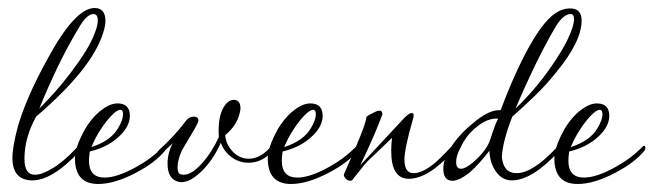

<svg xmlns="http://www.w3.org/2000/svg" viewBox="-20 -450 1630 479"><path d="M58 0Q11 -2 11 -56Q11 -70 14.5 -90Q18 -110 25 -136Q35 -170 53 -211.5Q71 -253 98 -302Q167 -430 216 -430Q243 -430 243 -398Q243 -384 237 -367Q209 -278 70 -159Q41 -106 41 -54Q41 -14 67 -14Q84 -14 109 -29Q123 -37 138 -49.5Q153 -62 169 -79Q175 -86 179 -86Q183 -85 183 -81Q183 -77 179 -73Q109 2 58 0ZM78 -179Q98 -199 117.5 -221Q137 -243 156 -268Q178 -297 193.5 -322Q209 -347 217 -369Q224 -387 224 -399Q224 -415 213 -415Q196 -415 175 -378Q147 -331 123 -281Q99 -231 78 -179Z M225 9Q167 9 167 -55Q167 -77 183 -110.5Q199 -144 222 -166Q250 -192 273 -192Q304 -192 304 -161Q304 -141 288 -121Q258 -85 204 -72Q203 -65 202.5 -59.5Q202 -54 202 -49Q202 -7 241 -7Q272 -7 319 -33Q339 -44 355 -56Q371 -68 382 -79Q394 -93 394 -81Q394 -76 390 -72Q379 -59 361.5 -45.5Q344 -32 319 -19Q266 9 225 9ZM208 -83Q257 -99 275 -131Q287 -151 287 -165Q287 -176 280 -176Q272 -176 258 -161.5Q244 -147 230.5 -126Q217 -105 208 -83Z M427 4Q398 -2 398 -42Q398 -68 411 -93L405 -87L381 -65Q378 -61 375 -61Q370 -61 370 -66Q372 -71 377 -76Q396 -93 413 -111.5Q430 -130 445 -150Q453 -159 463 -159Q475 -159 475 -149Q475 -144 457 -114Q447 -97 441 -87Q435 -77 434 -75Q423 -51 423 -33Q423 -17 431 -15L438 -14Q458 -14 483 -41.5Q508 -69 526 -108Q523 -153 536 -179Q548 -201 563 -201Q580 -201 580 -179Q580 -176 578 -168Q571 -137 542 -113Q543 -91 560 -72.5Q577 -54 601 -54Q628 -54 653 -81Q661 -89 662 -84Q663 -83 663 -80Q663 -78 660 -73Q634 -44 600 -44Q576 -44 557 -58.5Q538 -73 531 -94Q511 -49 480.5 -20.5Q450 8 427 4Z M706 9Q648 9 648 -55Q648 -77 664 -110.5Q680 -144 703 -166Q731 -192 754 -192Q785 -192 785 -161Q785 -141 769 -121Q739 -85 685 -72Q684 -65 683.5 -59.5Q683 -54 683 -49Q683 -7 722 -7Q753 -7 800 -33Q820 -44 836 -56Q852 -68 863 -79Q875 -93 875 -81Q875 -76 871 -72Q860 -59 842.5 -45.5Q825 -32 800 -19Q747 9 706 9ZM689 -83Q738 -99 756 -131Q768 -151 768 -165Q768 -176 761 -176Q753 -176 739 -161.5Q725 -147 711.5 -126Q698 -105 689 -83Z M854 1Q847 1 842 -5Q837 -11 838 -15L868 -84Q894 -145 894 -158Q897 -162 914 -170Q918 -172 921 -173Q924 -174 927 -174Q934 -174 934 -165Q927 -145 913.5 -113.5Q900 -82 879 -38L986 -153Q1000 -168 1007 -168Q1012 -168 1012 -162Q1012 -160 1011.5 -157.5Q1011 -155 1010 -152Q989 -79 989 -52Q989 -18 1012 -18Q1033 -18 1062 -41Q1067 -45 1077.5 -55Q1088 -65 1103 -81Q1107 -85 1111 -85Q1114 -85 1114 -81Q1115 -79 1112 -74Q1049 -4 1000 -4Q956 -4 956 -73Q956 -81 956.5 -89Q957 -97 958 -106L911 -61Q903 -54 895.5 -46Q888 -38 882 -30L862 -5Q859 1 854 1Z M1109 1Q1086 1 1086 -29Q1086 -53 1104 -81Q1124 -113 1158 -141Q1201 -178 1229 -175Q1256 -248 1287 -309Q1331 -395 1367 -418Q1384 -429 1402 -429Q1431 -429 1431 -399Q1431 -346 1367 -269Q1345 -241 1317.5 -214Q1290 -187 1258 -159Q1246 -128 1239.5 -103Q1233 -78 1232 -58Q1236 -18 1269 -18Q1308 -18 1366 -79Q1371 -85 1374 -85Q1377 -85 1377 -81Q1377 -77 1374 -72Q1307 0 1257 0Q1233 0 1218 -21Q1202 -43 1201 -74Q1176 -41 1151 -19Q1125 1 1109 1ZM1266 -179Q1317 -228 1356 -285Q1406 -357 1412 -398V-403Q1412 -415 1404 -415Q1384 -415 1363 -378Q1336 -331 1312 -281Q1288 -231 1266 -179ZM1130 -29Q1141 -29 1159 -44Q1192 -72 1202 -99Q1218 -148 1223 -154Q1196 -156 1169 -133Q1144 -114 1129 -82Q1118 -62 1118 -46Q1118 -29 1130 -29Z M1421 9Q1363 9 1363 -55Q1363 -77 1379 -110.5Q1395 -144 1418 -166Q1446 -192 1469 -192Q1500 -192 1500 -161Q1500 -141 1484 -121Q1454 -85 1400 -72Q1399 -65 1398.5 -59.5Q1398 -54 1398 -49Q1398 -7 1437 -7Q1468 -7 1515 -33Q1535 -44 1551 -56Q1567 -68 1578 -79Q1590 -93 1590 -81Q1590 -76 1586 -72Q1575 -59 1557.5 -45.5Q1540 -32 1515 -19Q1462 9 1421 9ZM1404 -83Q1453 -99 1471 -131Q1483 -151 1483 -165Q1483 -176 1476 -176Q1468 -176 1454 -161.5Q1440 -147 1426.5 -126Q1413 -105 1404 -83Z"/></svg>

Font: Passions Conflict
Style: Regular
Weight: 400
Designer: Robert E. Leuschke
Foundry: Robert E. Leuschke
Version: Version 1.010; ttfautohint (v1.8.3)